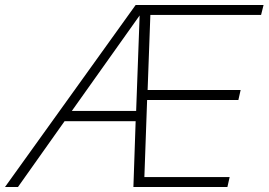

<svg xmlns="http://www.w3.org/2000/svg" viewBox="-72 -750 1077 770"><path d="M985 -730H472L-52 0H0L187 -264H472L463 0H840L849 -40H507L518 -349H884L893 -389H520L531 -690H975ZM216 -305 488 -688 474 -305Z"/></svg>

Font: Nacelle UltraLight
Style: Italic
Weight: 200
Italic angle: -12°
Designer: Sora Sagano
Foundry: Sora Sagano
Version: Version 1.000;FEAKit 1.0